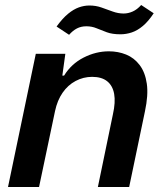

<svg xmlns="http://www.w3.org/2000/svg" viewBox="-20 -747 648 767"><path d="M12 0 123 -532H241L229 -445H236Q265 -492 314 -517Q363 -542 415 -542Q452 -542 484 -529Q516 -516 538 -487Q560 -458 566.5 -412.5Q573 -367 559 -302L496 0H371L431 -290Q442 -339 436 -372Q430 -405 408 -422.5Q386 -440 348 -440Q313 -440 282 -423.5Q251 -407 230 -376.5Q209 -346 200 -304L136 0ZM461 -610Q429 -610 407 -618Q385 -626 366 -634Q347 -642 325 -642Q304 -642 287.5 -633.5Q271 -625 256 -608L206 -641Q230 -674 252 -692Q274 -710 295 -717.5Q316 -725 337 -725Q363 -725 385.5 -717Q408 -709 430 -701Q452 -693 474 -693Q492 -693 510 -701Q528 -709 544 -727L594 -694Q573 -662 551 -643.5Q529 -625 506.5 -617.5Q484 -610 461 -610Z"/></svg>

Font: Mona Sans ExtraLight SemiBold
Style: Italic
Weight: 600
Italic angle: -11.6951°
Version: Version 2.000